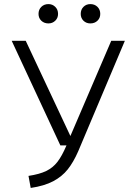

<svg xmlns="http://www.w3.org/2000/svg" viewBox="-20 -903 655 933"><path d="M360 -167.7Q336.9 -114.9 309.2 -80Q281.5 -45.1 238.5 -22.3Q195.4 0.5 129.2 10.3L118.5 -48.2Q172.3 -56.4 204.6 -72.1Q236.9 -87.7 259 -116.2Q281 -144.6 303.1 -196.4H273.3L36.9 -704.6H105.1L322.1 -242.1L520.5 -704.6H586.7ZM167.2 -835.4Q167.2 -856.4 180.8 -869.7Q194.4 -883.1 215.4 -883.1Q234.9 -883.1 248.5 -869.7Q262.1 -856.4 262.1 -835.4Q262.1 -815.4 248.5 -802.3Q234.9 -789.2 215.4 -789.2Q194.4 -789.2 180.8 -802.3Q167.2 -815.4 167.2 -835.4ZM372.3 -835.4Q372.3 -856.4 385.6 -869.7Q399 -883.1 419 -883.1Q440 -883.1 453.6 -869.7Q467.2 -856.4 467.2 -835.4Q467.2 -815.4 453.6 -802.3Q440 -789.2 419 -789.2Q399 -789.2 385.6 -802.3Q372.3 -815.4 372.3 -835.4Z"/></svg>

Font: Fira Code Fixed Light
Style: Regular
Weight: 300
Monospace: yes
Designer: Carrois Corporate, Edenspiekermann AG, Nikita Prokopov
Foundry: Carrois Corporate, Edenspiekermann AG, Nikita Prokopov
Version: Version 5.002